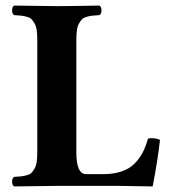

<svg xmlns="http://www.w3.org/2000/svg" viewBox="-20 -667 617 689"><path d="M349.1 -42Q387.2 -42 415.5 -51.5Q443.8 -61 462.2 -79.3Q480.5 -97.7 491.7 -119.1Q502.9 -140.6 511.2 -169.9Q536.6 -173.8 554.2 -165Q545.4 -87.9 527.8 2Q437 0 408.2 0H184.6L30.8 2Q23.4 -2.4 23.4 -15.1Q23.4 -27.8 30.8 -32.2Q47.4 -33.2 56.4 -34.2Q65.4 -35.2 76.7 -38.3Q87.9 -41.5 93.3 -47.1Q98.6 -52.7 104.2 -62.5Q109.9 -72.3 111.8 -86.9Q113.8 -101.6 113.8 -122.1V-522.9Q113.8 -543.5 111.8 -558.1Q109.9 -572.8 104.2 -582.5Q98.6 -592.3 93.3 -597.9Q87.9 -603.5 76.7 -606.7Q65.4 -609.9 56.4 -610.8Q47.4 -611.8 30.8 -612.8Q23.4 -617.2 23.4 -629.9Q23.4 -642.6 30.8 -647Q145 -645 185.1 -645Q202.6 -645 221.4 -645.3Q240.2 -645.5 272.5 -646L336.9 -647Q344.2 -642.6 344.2 -629.9Q344.2 -617.2 336.9 -612.8Q320.3 -611.8 311.3 -610.8Q302.2 -609.9 291 -606.7Q279.8 -603.5 274.4 -597.9Q269 -592.3 263.4 -582.5Q257.8 -572.8 255.9 -558.1Q253.9 -543.5 253.9 -522.9V-121.1Q253.9 -42 289.1 -42Z"/></svg>

Font: Linux Libertine G
Style: Bold
Weight: 700
Designer: Philipp H. Poll
Foundry: Philipp H. Poll
Version: Version 5.0.3